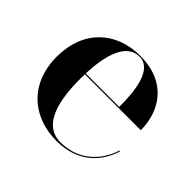

<svg xmlns="http://www.w3.org/2000/svg" viewBox="-120 -615 771 771"><g transform="rotate(45 265.0 -230.0)"><path d="M491.5 -141.5H487C462 -60 394.5 2.5 296.5 2.5C195.5 2.5 172 -113.5 172 -235C172 -243.5 172.5 -252 172.5 -260H490C490 -369 426.5 -470 277.5 -470C142 -470 42.5 -382.5 42.5 -230C42.5 -77.5 145.5 10 281 10C396.5 10 465.5 -55.5 491.5 -141.5ZM277.5 -465.5C353.5 -465.5 363 -346.5 362.5 -265H172.5C176.5 -368.5 201.5 -465.5 277.5 -465.5Z"/></g></svg>

Font: Bodoni* 36pt Medium
Style: Regular
Weight: 500
Version: Version 2.3